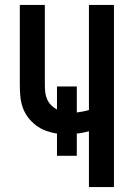

<svg xmlns="http://www.w3.org/2000/svg" viewBox="-20 -755 540 775"><path d="M339 0V-225Q327 -222 314.5 -219.5Q302 -217 290 -216V-126H210V-216Q188 -219 166 -227Q144 -235 125.5 -249Q107 -263 93 -281.5Q79 -300 71.5 -322Q64 -344 62 -367Q60 -390 60 -413V-735H161V-413Q161 -399 162.5 -384Q164 -369 170 -355Q176 -341 186.5 -330.5Q197 -320 210 -313V-406H290V-301Q302 -303 314.5 -305Q327 -307 339 -311V-735H440V0Z"/></svg>

Font: Zed Sans Semibold
Style: Regular
Weight: 600
Designer: Belleve Invis
Foundry: Belleve Invis
Version: Version 1.0.0; ttfautohint (v1.8.4)